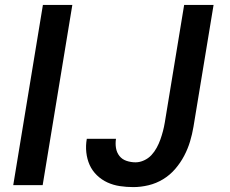

<svg xmlns="http://www.w3.org/2000/svg" viewBox="-20 -755 940 783"><path d="M34 0 155 -735H275L154 0ZM524 8Q496 8 469 4Q442 0 418 -11Q394 -22 375 -40.5Q356 -59 345.5 -82.5Q335 -106 332 -133.5Q329 -161 334 -189H453Q450 -170 453 -151.5Q456 -133 467 -119Q478 -105 496 -99Q514 -93 533 -93Q550 -93 567.5 -101Q585 -109 597.5 -122.5Q610 -136 619 -152.5Q628 -169 634 -186Q640 -203 644.5 -220Q649 -237 652 -255L731 -735H851L769 -238Q764 -208 755 -178Q746 -148 731 -119.5Q716 -91 694.5 -66Q673 -41 645 -24Q617 -7 585.5 0.5Q554 8 524 8Z"/></svg>

Font: Iosevka Aile Oblique
Style: Bold
Weight: 700
Italic angle: -9°
Designer: Belleve Invis
Foundry: Belleve Invis
Version: Version 31.1.0; ttfautohint (v1.8.4)